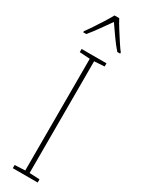

<svg xmlns="http://www.w3.org/2000/svg" viewBox="-249 -973 736 996"><g transform="rotate(30 119.0 -475.0)"><path d="M194 0H45V-19L107 -22V-691L45 -695V-714H194V-695L133 -691V-22L194 -19ZM134 -950Q146 -927 165 -897Q184 -867 202 -839.5Q220 -812 230 -800V-793H213Q190 -819 165 -854.5Q140 -890 120 -919Q100 -891 74.5 -855Q49 -819 27 -793H9V-800Q22 -817 40 -844Q58 -871 76 -899.5Q94 -928 106 -950Z"/></g></svg>

Font: Noto Sans Telugu Condensed Thin
Style: Regular
Weight: 100
Width: 3
Designer: Jelle Bosma - Monotype Design Team
Foundry: Monotype Imaging Inc.
Version: Version 2.005; ttfautohint (v1.8.4.7-5d5b)